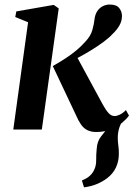

<svg xmlns="http://www.w3.org/2000/svg" viewBox="-20 -556 574 824"><path d="M340.5 248 331.5 218.5Q353.5 209.5 366 198Q378.5 186.5 385.5 170Q393 153.5 392.8 130Q392.5 106.5 395 83Q397 50 414 29.2Q431 8.5 443.5 -8.5L513.5 -47Q498 -28 491.5 -6.2Q485 15.5 485.5 37.5Q485.5 51.5 488 69.8Q490.5 88 490 105Q490 136 477.8 162.5Q465.5 189 439.5 209Q419.5 224 395.2 234Q371 244 340.5 248ZM37 0 100.5 -460.5 45.5 -483 50 -507 210.5 -535 232 -520 159.5 0ZM393.5 10.5Q370.5 10.5 354.8 2.5Q339 -5.5 327.8 -21.5Q316.5 -37.5 306.5 -61L206.5 -272.5Q237.5 -290 262.5 -306.5Q287.5 -323 308.2 -340.2Q329 -357.5 346.5 -377.5Q369 -401 376.2 -426.8Q383.5 -452.5 385.5 -472.5Q388 -494 397.5 -508.2Q407 -522.5 421.2 -529.5Q435.5 -536.5 450.5 -536.5Q479.5 -536.5 491.2 -522Q503 -507.5 503.5 -488Q503.5 -465.5 492.2 -446.2Q481 -427 463.5 -410.5Q448.5 -394 423.8 -375.8Q399 -357.5 370 -339.8Q341 -322 312.5 -307Q284 -292 260.5 -282L305 -321.5L421 -107.5Q433.5 -84.5 445.5 -71.2Q457.5 -58 471.5 -58Q481.5 -58 494.2 -64Q507 -70 520.5 -83.5L533.5 -60Q523.5 -45.5 503.8 -29Q484 -12.5 456.2 -1Q428.5 10.5 393.5 10.5Z"/></svg>

Font: Merriweather 96pt SemiBold
Style: Italic
Weight: 600
Italic angle: -7.8°
Version: Version 2.101